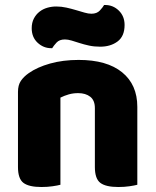

<svg xmlns="http://www.w3.org/2000/svg" viewBox="-20 -741 623 769"><path d="M530 -1Q519 2 498.5 5Q478 8 454 8Q404 8 382 -8.5Q360 -25 360 -72V-308Q360 -339 341.5 -353.5Q323 -368 293 -368Q273 -368 255.5 -363Q238 -358 222 -350V-1Q211 2 190.5 5Q170 8 146 8Q96 8 74 -8.5Q52 -25 52 -72V-373Q52 -400 63.5 -417Q75 -434 95 -448Q129 -472 180.5 -486.5Q232 -501 295 -501Q408 -501 469 -451.5Q530 -402 530 -313ZM205 -715Q226 -715 246 -710.5Q266 -706 284.5 -700.5Q303 -695 318.5 -690.5Q334 -686 346 -686Q368 -686 380 -699Q392 -712 397 -721H401Q433 -721 456 -698.5Q479 -676 479 -641Q479 -596 451 -575Q423 -554 381 -554Q357 -554 336.5 -558.5Q316 -563 299 -568.5Q282 -574 267 -578.5Q252 -583 240 -583Q218 -583 206.5 -570.5Q195 -558 189 -548H185Q154 -548 130.5 -570Q107 -592 107 -628Q107 -650 115.5 -666.5Q124 -683 138 -694Q152 -705 169.5 -710Q187 -715 205 -715Z"/></svg>

Font: Baloo Chettan 2 ExtraBold
Style: Regular
Weight: 800
Designer: Maithili Shingre, Unnati Kotecha and Ek Type
Foundry: Ek Type
Version: Version 1.640;hotconv 1.0.111;makeotfexe 2.5.65597; ttfautoh